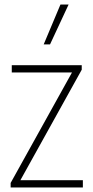

<svg xmlns="http://www.w3.org/2000/svg" viewBox="-20 -828 411 848"><path d="M27 0V-20L298 -508H32V-540H341V-520L70 -32H346V0ZM173 -632 247 -808H283L201 -632Z"/></svg>

Font: Encode Sans Condensed Condensed Thin
Style: Regular
Weight: 100
Width: 3
Designer: Multiple Designers
Foundry: Impallari Type
Version: Version 3.000; ttfautohint (v1.8.3) -l 8 -r 50 -G 200 -x 14 